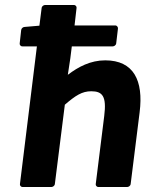

<svg xmlns="http://www.w3.org/2000/svg" viewBox="-20 -738 598 770"><path d="M262 -504 268 -552H432C437 -552 445 -556 446 -564L453 -623C454 -628 450 -636 442 -636H279L287 -706C288 -711 284 -718 276 -718H161C156 -718 148 -714 147 -706L138 -635L79 -630C73 -630 66 -625 65 -618L59 -564C58 -559 62 -552 70 -552H128L60 0C59 5 63 12 71 12H186C191 12 199 8 200 0L240 -318C283 -355 309 -372 346 -372C391 -372 408 -352 398 -273L364 0C363 5 367 12 375 12H490C495 12 503 8 504 0L540 -288C556 -415 516 -496 402 -496C343 -496 294 -470 252 -438Z"/></svg>

Font: Falling Sky
Style: BdObl
Weight: 700
Designer: Paul D. Hunt
Foundry: Adobe Systems Incorporated
Version: Version 1.02